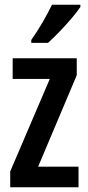

<svg xmlns="http://www.w3.org/2000/svg" viewBox="-20 -786 370 806"><path d="M309.6 0H22.9V-66.4L189 -454.6H33.2V-541.5H302.2V-470.2L140.1 -86.4H309.6ZM317.4 -766.1V-756.8Q304.2 -736.8 280.5 -709Q256.8 -681.2 230.2 -653.6Q203.6 -626 181.6 -606H111.3V-618.2Q139.2 -658.2 160.4 -695.1Q181.6 -731.9 198.2 -766.1Z"/></svg>

Font: Open Sans Condensed SemiBold
Style: Regular
Weight: 600
Width: 3
Designer: Monotype Design Team
Foundry: Monotype Imaging Inc.
Version: Version 3.000; ttfautohint (v1.8.4)